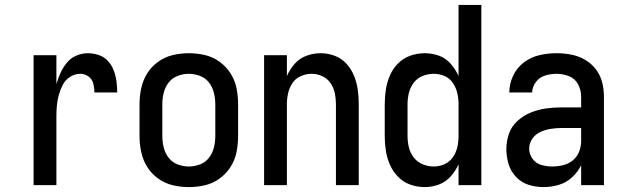

<svg xmlns="http://www.w3.org/2000/svg" viewBox="-20 -755 2540 783"><path d="M117 0H210V-281Q210 -303 212 -325Q214 -347 220 -368.5Q226 -390 236.5 -410Q247 -430 266.5 -442Q286 -454 308 -454Q326 -454 341 -443Q356 -432 360.5 -414Q365 -396 365 -378H458Q458 -401 455 -423.5Q452 -446 444 -467.5Q436 -489 420.5 -506Q405 -523 383 -530.5Q361 -538 338 -538Q314 -538 291 -528Q268 -518 252.5 -499Q237 -480 227 -458Q217 -436 210 -412V-530H117Z M750 8Q783 8 815.5 0.5Q848 -7 875 -26.5Q902 -46 920 -74Q938 -102 944.5 -134.5Q951 -167 951 -200V-330Q951 -363 944.5 -395.5Q938 -428 920 -456Q902 -484 875 -503.5Q848 -523 815.5 -530.5Q783 -538 750 -538Q717 -538 685 -530.5Q653 -523 625.5 -503.5Q598 -484 580.5 -456Q563 -428 556 -395.5Q549 -363 549 -330V-200Q549 -167 556 -134.5Q563 -102 580.5 -74Q598 -46 625.5 -26.5Q653 -7 685 0.5Q717 8 750 8ZM750 -76Q727 -76 704.5 -84.5Q682 -93 667.5 -112Q653 -131 647.5 -154Q642 -177 642 -200V-330Q642 -353 647.5 -376Q653 -399 667.5 -418Q682 -437 704.5 -445.5Q727 -454 750 -454Q773 -454 795.5 -445.5Q818 -437 832.5 -418Q847 -399 852.5 -376Q858 -353 858 -330V-200Q858 -177 852.5 -154Q847 -131 832.5 -112Q818 -93 795.5 -84.5Q773 -76 750 -76Z M1057 0H1150V-330Q1150 -353 1155 -375Q1160 -397 1172.5 -416Q1185 -435 1206.5 -444.5Q1228 -454 1250 -454Q1273 -454 1294 -444.5Q1315 -435 1328 -416Q1341 -397 1345.5 -375Q1350 -353 1350 -330V0H1443V-330Q1443 -360 1439 -389Q1435 -418 1424 -445.5Q1413 -473 1393 -495Q1373 -517 1345 -527.5Q1317 -538 1287 -538Q1258 -538 1229.5 -527.5Q1201 -517 1181.5 -494.5Q1162 -472 1150 -445V-530H1057Z M1712 8Q1742 8 1770 -2.5Q1798 -13 1818 -35.5Q1838 -58 1850 -85V0H1943V-735H1850V-445Q1838 -472 1818 -495Q1798 -518 1770 -528Q1742 -538 1712 -538Q1682 -538 1653.5 -528Q1625 -518 1603.5 -496.5Q1582 -475 1570 -447Q1558 -419 1553.5 -389.5Q1549 -360 1549 -330V-200Q1549 -170 1553.5 -140.5Q1558 -111 1570 -83.5Q1582 -56 1603.5 -34Q1625 -12 1653.5 -2Q1682 8 1712 8ZM1749 -76Q1726 -76 1704 -85Q1682 -94 1667.5 -112.5Q1653 -131 1647.5 -154Q1642 -177 1642 -200V-330Q1642 -353 1647.5 -376Q1653 -399 1667.5 -418Q1682 -437 1704 -445.5Q1726 -454 1749 -454Q1772 -454 1793 -445Q1814 -436 1827 -416.5Q1840 -397 1845 -375Q1850 -353 1850 -330V-200Q1850 -177 1845 -155Q1840 -133 1827 -114Q1814 -95 1793 -85.5Q1772 -76 1749 -76Z M2197 8Q2228 8 2258.5 -1Q2289 -10 2312.5 -31.5Q2336 -53 2350 -81V0H2443V-361Q2443 -391 2435.5 -420Q2428 -449 2409.5 -473Q2391 -497 2364.5 -512Q2338 -527 2308.5 -532.5Q2279 -538 2250 -538Q2214 -538 2179.5 -530Q2145 -522 2116.5 -500.5Q2088 -479 2072.5 -446Q2057 -413 2057 -378H2150Q2151 -401 2165.5 -420.5Q2180 -440 2203 -447Q2226 -454 2250 -454Q2275 -454 2300 -444.5Q2325 -435 2337.5 -411Q2350 -387 2350 -361V-317H2269Q2237 -317 2205.5 -312.5Q2174 -308 2144.5 -296Q2115 -284 2090.5 -262Q2066 -240 2055.5 -209.5Q2045 -179 2045 -147Q2045 -116 2054 -86Q2063 -56 2085 -33Q2107 -10 2136.5 -1Q2166 8 2197 8ZM2233 -76Q2211 -76 2188.5 -82Q2166 -88 2152 -107Q2138 -126 2138 -149Q2138 -171 2151 -189.5Q2164 -208 2184 -217Q2204 -226 2226 -229.5Q2248 -233 2269 -233H2350V-180Q2350 -158 2342 -137Q2334 -116 2316.5 -101.5Q2299 -87 2277 -81.5Q2255 -76 2233 -76Z"/></svg>

Font: Iosevka SS08 Medium
Style: Regular
Weight: 500
Monospace: yes
Designer: Belleve Invis
Foundry: Belleve Invis
Version: Version 3.4.3; ttfautohint (v1.8.3)